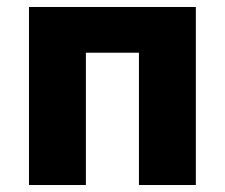

<svg xmlns="http://www.w3.org/2000/svg" viewBox="-20 -530 644 550"><path d="M63 0V-510H541V0H378V-379H226V0Z"/></svg>

Font: Wix Madefor Text ExtraBold
Style: Regular
Weight: 800
Designer: Dalton Maag Ltd
Foundry: Dalton Maag Ltd
Version: Version 3.100